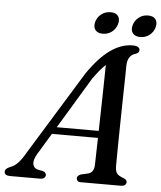

<svg xmlns="http://www.w3.org/2000/svg" viewBox="-87 -917 813 968"><g transform="rotate(5 319.5 -433.5)"><path d="M126.9 -122.4Q108.2 -90.5 111.9 -70.5Q115.6 -50.4 135.6 -44.6L162.8 -39.5Q171.9 -36.6 175.8 -31.6Q179.7 -26.5 179.7 -20.9Q179.7 -11.2 172.3 -5.6Q164.8 0 151.5 0H0.2Q-14.2 0 -21.3 -5.1Q-28.5 -10.1 -28.5 -19.4Q-28.5 -28 -22.1 -34.2Q-15.6 -40.3 0.2 -47Q18.1 -52.5 36.9 -72.7Q55.7 -92.8 74.2 -126.3L334.2 -549.1Q391.3 -632 446.7 -671Q502.2 -710 558.2 -710Q578.1 -710 586.6 -704.2Q595 -698.5 595 -689.5Q595 -682.5 590.8 -677.5Q586.6 -672.5 577.4 -669.2Q558.3 -664.2 547.5 -648.9Q536.6 -633.6 535.8 -604.4Q535.8 -586 535.2 -553.4Q534.5 -520.8 533.7 -478.9Q532.9 -437 532.1 -390.6Q531.3 -344.2 530.5 -298.2Q529.7 -252.2 529.2 -211.3Q528.6 -170.4 528.5 -139.5Q528.3 -108.5 528.3 -92.7Q528.5 -77.7 532.6 -67.7Q536.7 -57.7 546.5 -51.1Q556.3 -44.4 573.2 -38.4Q588.3 -32.5 588.3 -19.9Q588.3 -11.4 581.3 -5.7Q574.3 0 560.4 0H358.1Q347.1 0 341.6 -5.3Q336.2 -10.5 336.2 -18Q336.2 -25.6 341.6 -30.8Q347.1 -36 356.5 -39.3L390.6 -46.9Q405.9 -51 413.5 -62.5Q421.1 -73.9 421.6 -93Q422.1 -111.4 422.9 -143.9Q423.7 -176.4 424.7 -218.2Q425.7 -260 426.7 -306.8Q427.8 -353.6 428.8 -400.9Q429.8 -448.3 430.6 -491.5Q431.4 -534.8 432 -569.7Q432.7 -604.7 432.7 -626.1L456.1 -618Q447.5 -612.9 435 -602Q422.6 -591.2 406.7 -572.9Q390.8 -554.6 370.3 -526.1ZM165.8 -230.1 178.4 -265.7H460.5L457.1 -230.1ZM403.1 -755.4Q376.8 -755.4 365.2 -770.9Q353.5 -786.4 360 -811Q366.8 -836.1 386.9 -851.6Q407 -867 433.6 -867Q460.1 -867 471.6 -851.6Q483 -836.1 476.2 -811Q469.4 -786.8 449.5 -771.1Q429.6 -755.4 403.1 -755.4ZM592.6 -755.4Q566.3 -755.4 554.6 -770.9Q542.8 -786.4 549.6 -811.3Q556.4 -835.9 576.5 -851.5Q596.6 -867 622.9 -867Q649.8 -867 661.4 -851.6Q672.9 -836.1 666.1 -811Q659.6 -786.8 639.5 -771.1Q619.3 -755.4 592.6 -755.4Z"/></g></svg>

Font: Fraunces Wonky
Style: Italic
Weight: 900
Italic angle: -16°
Version: Version 1.000;[b76b70a41]